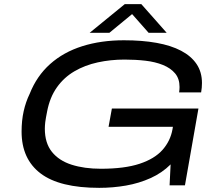

<svg xmlns="http://www.w3.org/2000/svg" viewBox="-20 -893 1055 925"><path d="M458 12Q267 12 175.5 -57.5Q84 -127 84 -259Q84 -312 94 -357Q104 -402 123 -441Q157 -527 221.5 -584.5Q286 -642 376.5 -670.5Q467 -699 577 -699Q665 -699 734.5 -686.5Q804 -674 852.5 -648.5Q901 -623 927 -584.5Q953 -546 953 -493Q953 -482 952 -470.5Q951 -459 949 -448H843Q844 -455 844.5 -462Q845 -469 845 -474Q845 -514 823.5 -539.5Q802 -565 765 -580Q728 -595 680.5 -600.5Q633 -606 580 -606Q513 -606 451 -592.5Q389 -579 338.5 -549.5Q288 -520 254 -472Q220 -424 207 -356Q204 -340 201.5 -327Q199 -314 198 -304.5Q197 -295 196.5 -287.5Q196 -280 196 -273Q196 -204 230 -161.5Q264 -119 325 -99.5Q386 -80 466 -80Q580 -80 652.5 -104Q725 -128 763 -171Q801 -214 811 -270L813 -282H503L519 -370H936L871 0H797L802 -101Q761 -60 705.5 -35Q650 -10 587 1Q524 12 458 12ZM412 -735 581 -873H661L783 -735H696L597 -847H643L507 -735Z"/></svg>

Font: Archivo Expanded
Style: Italic
Weight: 400
Width: 7
Italic angle: -10°
Designer: Hector Gatti
Foundry: Omnibus-Type
Version: Version 2.001